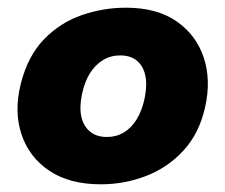

<svg xmlns="http://www.w3.org/2000/svg" viewBox="-20 -463 586 499"><path d="M242 16Q161 16 108.5 -19Q56 -54 36 -113.5Q16 -173 34 -245Q52 -317 94 -360.5Q136 -404 192 -423.5Q248 -443 307 -443Q388 -443 439 -407.5Q490 -372 509.5 -313.5Q529 -255 513 -184Q498 -117 457.5 -72.5Q417 -28 360.5 -6Q304 16 242 16ZM258 -107Q282 -107 301.5 -118.5Q321 -130 335 -152.5Q349 -175 356 -208Q363 -243 357.5 -267.5Q352 -292 335.5 -305.5Q319 -319 292 -319Q268 -319 248 -307Q228 -295 214 -273Q200 -251 193 -218Q186 -184 191.5 -159.5Q197 -135 214 -121Q231 -107 258 -107Z"/></svg>

Font: Ysabeau Black
Style: Italic
Weight: 900
Italic angle: -12°
Version: Version 2.000;gftools[0.9.27.dev2+g8671c4b]